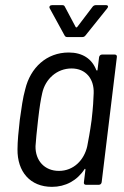

<svg xmlns="http://www.w3.org/2000/svg" viewBox="-20 -718 481 746"><path d="M312 -580 397 -686C402 -692 400 -698 392 -698H352C348 -698 343 -696 340 -692L280 -613C279 -611 275 -611 274 -613L232 -692C230 -697 226 -698 222 -698H182C174 -698 170 -692 173 -686L231 -580C234 -575 237 -574 242 -574H299C304 -574 308 -575 312 -580ZM365 -496 359 -447C359 -443 356 -443 354 -446C337 -490 300 -514 247 -514C161 -514 98 -455 78 -371C69 -340 63 -296 57 -253C52 -210 48 -168 48 -138C47 -51 97 8 182 8C234 8 279 -16 308 -60C309 -63 312 -63 312 -59L306 -10C305 -4 308 0 314 0H364C370 0 374 -4 375 -10L434 -496C435 -502 432 -506 426 -506H376C371 -506 366 -502 365 -496ZM319 -150C307 -96 266 -54 209 -54C153 -54 117 -94 118 -150C120 -177 122 -201 128 -253C134 -305 138 -329 144 -356C156 -411 201 -452 258 -452C314 -452 346 -411 344 -356C343 -329 342 -305 336 -252C329 -201 324 -177 319 -150Z"/></svg>

Font: Barlow Semi Condensed
Style: Italic
Weight: 400
Width: 4
Italic angle: -7°
Designer: Jeremy Tribby
Foundry: Tribby Type
Version: Version 1.422;hotconv 1.0.109;makeotfexe 2.5.65596